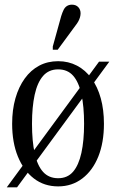

<svg xmlns="http://www.w3.org/2000/svg" viewBox="-20 -788 497 822"><path d="M9 14 404 -524H448L53 14ZM117 -258Q117 -184 128.5 -131.5Q140 -79 164.5 -52Q189 -25 229 -25Q269 -25 293 -53Q317 -81 328.5 -133.5Q340 -186 340 -258Q340 -332 328.5 -384.5Q317 -437 293 -464Q269 -491 229 -491Q189 -491 164.5 -463Q140 -435 128.5 -382.5Q117 -330 117 -258ZM32 -258Q32 -318 46 -367Q60 -416 86 -452Q112 -488 148 -507Q184 -526 229 -526Q273 -526 309.5 -507Q346 -488 372 -452Q398 -416 411.5 -367Q425 -318 425 -258Q425 -178 401 -118Q377 -58 332.5 -24Q288 10 229 10Q169 10 125 -24Q81 -58 56.5 -118Q32 -178 32 -258ZM242 -719Q247 -735 252.5 -746Q258 -757 267 -762.5Q276 -768 288 -768Q305 -768 315 -757.5Q325 -747 325 -731Q325 -723 322.5 -714Q320 -705 315 -696Q310 -687 302 -677L227 -575H206V-589Z"/></svg>

Font: Roboto Serif 120pt ExtraCondensed
Style: Regular
Weight: 400
Width: 2
Designer: Greg Gazdowicz
Foundry: Commercial Type
Version: Version 1.008